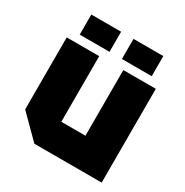

<svg xmlns="http://www.w3.org/2000/svg" viewBox="-167 -860 955 993"><g transform="rotate(30 310.0 -363.0)"><path d="M576 -560V0H174L44 -130V-560H238V-168H382V-560ZM95 -606V-726H273V-606ZM347 -606V-726H525V-606Z"/></g></svg>

Font: Tektur ExtraBold
Style: Regular
Weight: 800
Designer: Adam Jagosz
Foundry: Adam Jagosz
Version: Version 1.005;gftools[0.9.30]